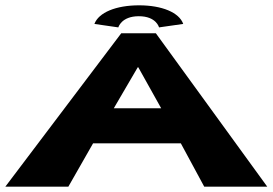

<svg xmlns="http://www.w3.org/2000/svg" viewBox="-42 -702 1025 722"><path d="M403 -599C403 -599 414 -641 480 -641C546 -641 556 -599 556 -599L647 -612C632 -655 567 -682 481 -682C394 -682 329 -655 313 -612ZM564 -295H386L476 -449H478ZM544 -577H414L-22 0H215L308 -163H638L726 0H963Z"/></svg>

Font: Hussar Milosc
Style: Bold
Weight: 700
Foundry: Cannot Into Space Fonts
Version: Version 1.02